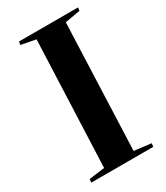

<svg xmlns="http://www.w3.org/2000/svg" viewBox="-183 -808 763 885"><g transform="rotate(-30 198.5 -365.0)"><path d="M145 -698 67 -713 70 -730H384L382 -713L301 -699L275 -29L365 -18L363 0H33L35 -18L118 -29Z"/></g></svg>

Font: Literata 72pt
Style: Bold Italic
Weight: 700
Italic angle: -2°
Designer: Latin by Veronika Burian and Jose Scaglione. Greek by Irene Vlachou. Cyrillic by Vera Evstafieva
Foundry: TypeTogether
Version: Version 3.002